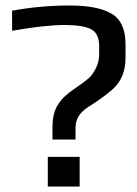

<svg xmlns="http://www.w3.org/2000/svg" viewBox="-20 -679 500 699"><path d="M234 -659Q336 -659 386.5 -629Q437 -599 437 -518V-468Q437 -396 390 -354Q356 -324 302 -290Q255 -261 255 -214V-171H171V-214Q171 -261 186 -289.5Q201 -318 231 -341Q237 -346 265 -365.5Q293 -385 304.5 -395.5Q316 -406 328.5 -429.5Q341 -453 341 -481V-511Q341 -558 311 -573Q281 -588 215 -588Q144 -588 24 -567V-640Q126 -659 234 -659ZM270 0H154V-108H270Z"/></svg>

Font: Gamestation Display
Style: Regular
Weight: 400
Designer: Jonas Hecksher
Foundry: Jonas Hecksher, Playtypeª, e-types AS
Version: Version 1.003